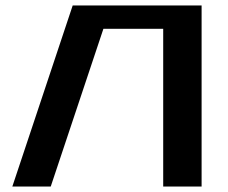

<svg xmlns="http://www.w3.org/2000/svg" viewBox="-20 -680 830 700"><path d="M25 0 245 -660H715V0H575V-575H357L165 0Z"/></svg>

Font: Xolonium
Style: Regular
Weight: 400
Designer: Severin Meyer
Version: Version 4.2